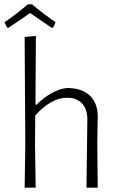

<svg xmlns="http://www.w3.org/2000/svg" viewBox="-20 -868 553 888"><path d="M13 -740 1 -765Q55 -802 109 -848H128Q186 -800 237 -765L226 -740H218Q169 -773 119 -808Q95 -790 20 -740ZM289 -461Q359 -461 396 -425.5Q433 -390 432 -325L430 -197L432 0H380L384 -315Q384 -363 359.5 -389.5Q335 -416 290 -416Q217 -416 143 -334L142 -198L145 0H94L97 -195L94 -697L146 -702L144 -384H149Q220 -453 289 -461Z"/></svg>

Font: Alegreya Sans SC Light
Style: Regular
Weight: 300
Designer: Juan Pablo del Peral
Foundry: Huerta Tipografica
Version: Version 2.007